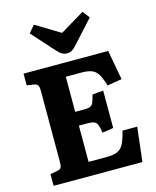

<svg xmlns="http://www.w3.org/2000/svg" viewBox="-139 -1063 942 1157"><g transform="rotate(-15 332.5 -484.5)"><path d="M49 0V-73L92 -81Q111 -84 117 -93.5Q123 -103 123 -132V-573Q123 -599 116.5 -608.5Q110 -618 90 -621L49 -627V-700H577L611 -515L520 -500Q506 -546 491.5 -571Q477 -596 453 -606Q429 -616 387 -616H290V-397H347Q371 -397 383.5 -402Q396 -407 403 -423Q410 -439 418 -471L486 -477V-244L417 -233Q412 -266 405.5 -282.5Q399 -299 385.5 -305Q372 -311 346 -311H290V-85H405Q448 -85 472 -96.5Q496 -108 510 -136Q524 -164 536 -214H628L603 0ZM335 -750Q318 -750 304 -758Q290 -766 271 -787L148 -924L185 -969L337 -877L489 -968L522 -924L396 -785Q379 -766 366 -758Q353 -750 335 -750Z"/></g></svg>

Font: Literata 12pt
Style: Bold
Weight: 700
Designer: Latin by Veronika Burian and Jose Scaglione. Greek by Irene Vlachou. Cyrillic by Vera Evstafieva.
Foundry: TypeTogether
Version: Version 3.002